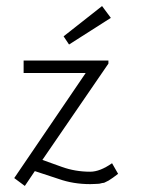

<svg xmlns="http://www.w3.org/2000/svg" viewBox="-20 -598 464 634"><path d="M346 -539 208 -451 190 -478 317 -578ZM370 -24Q367 -22 360 -16.5Q353 -11 351 -10Q349 -9 343.5 -5Q338 -1 336 -0.5Q334 0 329 3Q324 6 321 6Q318 6 313 7.5Q308 9 303 9Q298 9 292 9.5Q286 10 278 10Q222 10 174 -7L95 -33L62 16L27 -10L263 -357H58V-398H338V-388L120 -70L184 -47Q228 -31 278 -31Q310 -31 350 -59Z"/></svg>

Font: Bhavuka
Style: Regular
Weight: 400
Version: 2.94.0; ttfautohint (v1.2) -l 7 -r 28 -G 50 -x 13 -D deva -f